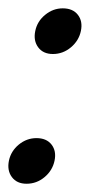

<svg xmlns="http://www.w3.org/2000/svg" viewBox="-29 -441 268 465"><path d="M56.4 -366Q61.2 -389.5 80.4 -405.1Q99.5 -420.8 123 -420.8Q147.4 -420.8 159.6 -405.1Q171.8 -389.5 166.9 -366Q162 -342.5 142.8 -326.4Q123.5 -310.2 99.1 -310.2Q75.5 -310.2 63.5 -326.4Q51.5 -342.5 56.4 -366ZM-7.4 -51.8Q-2.5 -75.2 16.6 -90.9Q35.8 -106.5 59.3 -106.5Q83.6 -106.5 95.8 -90.9Q108 -75.2 103.1 -51.8Q98.2 -28.2 79 -12.1Q59.8 4 35.3 4Q11.8 4 -0.2 -12.1Q-12.2 -28.2 -7.4 -51.8Z"/></svg>

Font: Emberly Black
Style: Italic
Weight: 900
Italic angle: -12°
Designer: Rajesh Rajput
Foundry: Rajesh Rajput
Version: Version 1.000